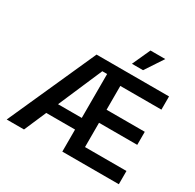

<svg xmlns="http://www.w3.org/2000/svg" viewBox="-196 -1164 1405 1381"><g transform="rotate(30 506.5 -473.5)"><path d="M24.4 0 350.6 -727.5H952.6V-617.7H611.3V-419.9H928.7V-311.5H611.3V-109.9H955.6V0H486.3V-183.1H247.1L168 0ZM289.1 -279.8H486.3V-644.5H446.3ZM604 -797.4 671.9 -946.8H794.9L696.3 -797.4Z"/></g></svg>

Font: Inter SemiBold
Style: Regular
Weight: 600
Designer: Rasmus Andersson
Foundry: rsms
Version: Version 4.001;git-9221beed3